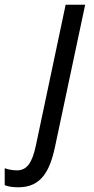

<svg xmlns="http://www.w3.org/2000/svg" viewBox="-147 -556 401 816"><path d="M-69 240C28 240 65 171 87 67L215 -536H132L6 60C-10 137 -33 168 -75 168C-94 168 -113 164 -127 159V231C-112 237 -92 240 -69 240Z"/></svg>

Font: Noto Sans SemiCondensed
Style: Italic
Weight: 400
Width: 4
Italic angle: -12°
Designer: Monotype Design Team
Foundry: Monotype Imaging Inc.
Version: Version 2.013